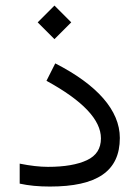

<svg xmlns="http://www.w3.org/2000/svg" viewBox="-20 -685 511 704"><path d="M118.2 -603 179.7 -541.5 241.2 -603 179.7 -664.6ZM155.8 -73.2C126 -73.2 91.3 -77.1 52.2 -85V-11.7C85 -4.4 121.6 -1 163.1 -1C335 -1 419.4 -56.6 419.4 -179.2C419.4 -280.3 336.4 -374 182.6 -452.6L150.4 -388.7C283.7 -315.9 350.1 -245.6 350.1 -177.7C350.1 -140.1 333 -113.8 298.8 -97.7C264.2 -81.5 216.8 -73.2 155.8 -73.2Z"/></svg>

Font: Vazirmatn Light
Style: Regular
Weight: 300
Designer: Saber Rastikerdar
Foundry: Saber Rastikerdar
Version: Version 33.003